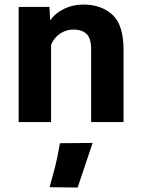

<svg xmlns="http://www.w3.org/2000/svg" viewBox="-20 -546 631 859"><path d="M63.5 0V-515.1H201.2L204.3 -457.3H207Q226.8 -487.1 266.2 -506.3Q305.7 -525.6 353 -525.6Q432.4 -525.6 482.5 -480.6Q532.7 -435.5 532.7 -322.3V0H387.7V-326.9Q387.7 -375 366.9 -394.4Q346.2 -413.8 307.9 -413.8Q276.6 -413.8 249.5 -396Q222.4 -378.2 208.5 -345.9V0ZM201.9 291.5Q217.3 236.3 226.8 199.3Q236.3 162.4 248.3 94.7L394.3 93.5L327.4 293Z"/></svg>

Font: RobotoFlex
Style: Regular
Weight: 400
Designer: Berlow after Robertson
Foundry: Google
Version: Version 2.136